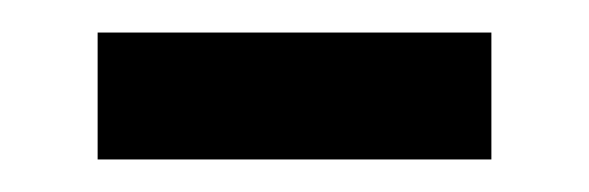

<svg xmlns="http://www.w3.org/2000/svg" viewBox="-20 -327 362 118"><path d="M40 -229V-307H282V-229Z"/></svg>

Font: Noto Sans SignWriting
Style: Regular
Weight: 400
Designer: Monotype Design Team
Foundry: Monotype Imaging Inc.
Version: Version 2.004; ttfautohint (v1.8.4.7-5d5b)